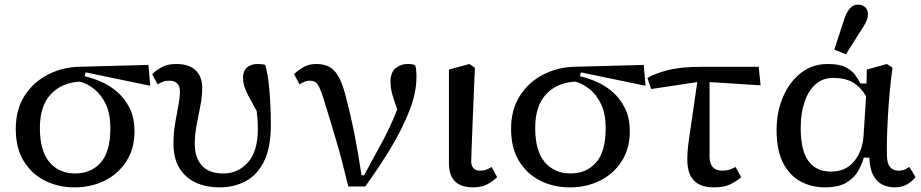

<svg xmlns="http://www.w3.org/2000/svg" viewBox="-20 -796 3972 828"><path d="M302 12Q231 12 173.5 -17Q116 -46 82 -102Q48 -158 48 -240Q48 -324 86 -383Q124 -442 186 -474Q248 -506 320 -508L620 -516L628 -426L349 -484L345 -467Q377 -460 414 -444.5Q451 -429 484 -401Q517 -373 538.5 -331Q560 -289 560 -229Q560 -155 525 -100.5Q490 -46 431.5 -17Q373 12 302 12ZM152 -244Q152 -145 193.5 -96.5Q235 -48 304 -48Q373 -48 414.5 -95Q456 -142 456 -244Q456 -304 437 -345Q418 -386 388 -410.5Q358 -435 325 -444Q246 -440 199 -389.5Q152 -339 152 -244Z M928 12Q835 12 781.5 -37Q728 -86 728 -176Q728 -220 735 -262.5Q742 -305 749 -340.5Q756 -376 756 -400Q756 -448 710 -448Q694 -448 681.5 -443Q669 -438 660 -432L636 -476Q651 -491 676 -505.5Q701 -520 740 -520Q794 -520 823 -493.5Q852 -467 852 -416Q852 -380 844 -339.5Q836 -299 828 -257.5Q820 -216 820 -176Q820 -116 850.5 -82Q881 -48 944 -48Q1007 -48 1049.5 -96Q1092 -144 1092 -240Q1092 -263 1090.5 -282Q1089 -301 1087 -317Q1064 -358 1051 -383Q1038 -408 1033 -425.5Q1028 -443 1028 -460Q1028 -490 1045 -505Q1062 -520 1090 -520Q1102 -520 1110 -519Q1118 -518 1124 -516Q1136 -476 1142 -405Q1148 -334 1148 -256Q1148 -160 1119 -101Q1090 -42 1040 -15Q990 12 928 12Z M1482 8Q1457 -97 1431.5 -184.5Q1406 -272 1376 -368Q1361 -416 1350 -432Q1339 -448 1318 -448Q1303 -448 1292 -443Q1281 -438 1272 -432L1248 -476Q1263 -491 1287 -505.5Q1311 -520 1344 -520Q1374 -520 1396.5 -509.5Q1419 -499 1436.5 -471.5Q1454 -444 1468 -392Q1492 -302 1509.5 -213Q1527 -124 1539 -40H1550L1618 -165Q1637 -199 1656.5 -239.5Q1676 -280 1693 -324Q1679 -363 1671.5 -390Q1664 -417 1664 -444Q1664 -483 1685.5 -501.5Q1707 -520 1738 -520Q1752 -520 1759 -518.5Q1766 -517 1771 -513Q1776 -498 1776 -464Q1776 -396 1745 -317Q1714 -238 1664 -155.5Q1614 -73 1555 8Z M2020 12Q1916 12 1916 -92V-496L2004 -520L2028 -504Q2025 -432 2022 -363.5Q2019 -295 2017 -239Q2015 -183 2013.5 -146Q2012 -109 2012 -100Q2012 -82 2021.5 -71Q2031 -60 2050 -60Q2067 -60 2079 -65Q2091 -70 2100 -76L2124 -32Q2109 -17 2084 -2.5Q2059 12 2020 12Z M2438 12Q2367 12 2309.5 -17Q2252 -46 2218 -102Q2184 -158 2184 -240Q2184 -324 2222 -383Q2260 -442 2322 -474Q2384 -506 2456 -508L2756 -516L2764 -426L2485 -484L2481 -467Q2513 -460 2550 -444.5Q2587 -429 2620 -401Q2653 -373 2674.5 -331Q2696 -289 2696 -229Q2696 -155 2661 -100.5Q2626 -46 2567.5 -17Q2509 12 2438 12ZM2288 -244Q2288 -145 2329.5 -96.5Q2371 -48 2440 -48Q2509 -48 2550.5 -95Q2592 -142 2592 -244Q2592 -304 2573 -345Q2554 -386 2524 -410.5Q2494 -435 2461 -444Q2382 -440 2335 -389.5Q2288 -339 2288 -244Z M2788 -412 2772 -460Q2802 -478 2858.5 -493Q2915 -508 3008 -508H3252L3260 -428L3040 -442V-116Q3043 -60 3094 -60Q3114 -60 3128 -65Q3142 -70 3152 -76L3176 -32Q3160 -17 3132.5 -2.5Q3105 12 3060 12Q3000 12 2972 -18Q2944 -48 2944 -108Q2944 -125 2945.5 -146Q2947 -167 2952 -201.5Q2957 -236 2965.5 -293.5Q2974 -351 2987 -442Z M3433 -244Q3433 -147 3466.5 -101.5Q3500 -56 3563 -56Q3628 -56 3664 -101Q3700 -146 3704 -210L3715 -381Q3692 -420 3659 -440Q3626 -460 3573 -460Q3528 -460 3497 -432.5Q3466 -405 3449.5 -356Q3433 -307 3433 -244ZM3536 12Q3481 12 3433.5 -13Q3386 -38 3357.5 -92.5Q3329 -147 3329 -236Q3329 -313 3356.5 -377.5Q3384 -442 3433.5 -481Q3483 -520 3549 -520Q3600 -520 3627 -506Q3654 -492 3668 -472.5Q3682 -453 3690 -436H3717L3718 -496L3805 -520L3829 -504Q3822 -455 3817 -400Q3812 -345 3809 -292Q3806 -239 3805 -195Q3804 -151 3805 -124Q3806 -60 3855 -60Q3873 -60 3884 -66Q3895 -72 3902 -76L3928 -32Q3914 -14 3892 -1Q3870 12 3837 12Q3811 12 3787 1Q3763 -10 3747 -38Q3731 -66 3729 -116H3705Q3698 -90 3681.5 -60Q3665 -30 3631 -9Q3597 12 3536 12ZM3578 -582 3621 -714Q3642 -776 3679 -776Q3699 -776 3711 -765Q3723 -754 3723 -734Q3723 -718 3716.5 -704.5Q3710 -691 3699 -674L3628 -562Z"/></svg>

Font: Source Serif 4 Caption
Style: Regular
Weight: 400
Designer: Frank Grießhammer
Foundry: Adobe Systems Incorporated
Version: Version 4.004;hotconv 1.0.117;makeotfexe 2.5.65602